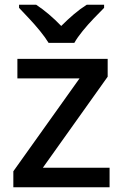

<svg xmlns="http://www.w3.org/2000/svg" viewBox="-20 -786 517 806"><path d="M440 0H36V-67L314 -457H53V-539H432V-464L160 -82H440ZM184 -606Q170 -629 148 -656Q126 -683 102 -708.5Q78 -734 60 -753V-766H132Q185 -731 237 -677Q264 -704 290.5 -726.5Q317 -749 344 -766H417V-753Q398 -734 373.5 -708.5Q349 -683 327 -656Q305 -629 292 -606Z"/></svg>

Font: Noto Sans Khmer UI Medium
Style: Regular
Weight: 500
Designer: Danh Hong and the Monotype Design Team
Foundry: Monotype Imaging Inc.
Version: Version 2.002; ttfautohint (v1.8.4.7-5d5b)